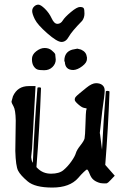

<svg xmlns="http://www.w3.org/2000/svg" viewBox="-20 -802 549 839"><path d="M248.8 -618.7C261.6 -618.7 272.2 -626.2 280.5 -641.4C288.8 -656.5 308.1 -679.5 338.4 -710.4L338.9 -710.9C345.7 -720.1 349.1 -730.6 349.1 -742.7C349.1 -754.7 348 -762.5 345.7 -766.1C343.4 -769.7 338 -771.5 329.3 -771.5C320.7 -771.5 307.5 -764.1 289.8 -749.3C272.1 -734.5 260.2 -722.2 254.2 -712.4C248.1 -702.6 240.4 -697.8 231 -697.8C221.5 -697.8 213.1 -705.7 205.8 -721.7C198.5 -737.6 188.6 -751.6 176.3 -763.7C163.9 -775.7 154.4 -781.7 147.7 -781.7C141 -781.7 134.8 -779.1 129.2 -773.7C123.5 -768.3 120.6 -761.6 120.6 -753.7C120.6 -745.7 124.4 -733.8 132.1 -718C139.7 -702.2 157.9 -681.7 186.5 -656.5C215.2 -631.3 235.9 -618.7 248.8 -618.7ZM300.3 -496.1H300.8C312.8 -496.7 325.7 -502.3 339.4 -512.7C353 -523.1 359.9 -533.4 359.9 -543.5V-554.2H358.9C357.9 -567.9 349.6 -578.3 334 -585.4L317.9 -589.4L295.4 -585C272.6 -578.1 261.2 -562 261.2 -536.6V-533.2H263.2C263.8 -508.5 276.2 -496.1 300.3 -496.1ZM223.6 -541.5 221.2 -565.4C219.2 -569.7 214.1 -575.2 205.8 -582C197.5 -588.9 187.3 -592.3 175 -592.3C162.8 -592.3 150.6 -587.5 138.2 -577.9C125.8 -568.3 119.6 -557 119.6 -543.9C119.6 -530.9 122 -520.8 126.7 -513.4C131.4 -506.1 136.6 -501.2 142.3 -498.8C148 -496.3 158.3 -495.1 173.1 -495.1C187.9 -495.1 200 -499.8 209.5 -509.3C218.9 -518.7 223.6 -529.5 223.6 -541.5ZM416 -219.7 426.8 -316.4C433.9 -364.9 437.5 -394.7 437.5 -405.8V-406.2C437.5 -416.7 434.1 -424.6 427.2 -430.2C420.7 -435.7 411.5 -438.5 399.7 -438.5C387.8 -438.5 373.7 -431.8 357.4 -418.5C341.1 -405.1 331.5 -397.2 328.4 -394.8C325.3 -392.3 321.6 -389.2 317.4 -385.3C313.2 -381.3 310.3 -378.2 308.8 -375.7C307.4 -373.3 306.6 -370 306.6 -365.7C306.6 -361.5 311.8 -354.8 322.3 -345.7C332.7 -336.6 341 -331.5 347.2 -330.6C353.4 -329.6 357.3 -328.6 358.9 -327.6C358.9 -327.3 358.7 -326.7 358.4 -325.7C358.1 -324.7 357.4 -322.3 356.4 -318.4C355.5 -314.5 354.5 -295.1 353.5 -260.3C352.5 -225.4 351.2 -204.4 349.6 -197.3C348 -190.1 341.9 -179.9 331.3 -166.5C320.7 -153.2 314 -141.8 311.3 -132.3C308.5 -122.9 301.9 -110.8 291.5 -96.2C281.1 -81.5 269.7 -69 257.3 -58.6C245 -48.2 226.9 -43 203.1 -43C179.4 -43 159.7 -50.9 144 -66.9L139.2 -71.8C148.3 -185.4 154.9 -300.3 159.2 -416.5V-417C159.2 -418.9 156.7 -420.1 151.9 -420.4H149.9C146 -420.4 143.9 -419.4 143.6 -417.5C134.8 -309.1 128.1 -200 123.5 -90.3C120.9 -94.6 119.2 -98.5 118.4 -102.1C117.6 -105.6 116.9 -110 116.2 -115.2L117.2 -125.5L120.1 -153.3L135.3 -425.8H105.5C72.9 -425.8 50 -411 36.6 -381.3L30.3 -358.4C30.3 -354.2 33.2 -347.1 39.1 -337.2C44.9 -327.2 48.2 -306.6 48.8 -275.4L46.9 -142.1C48.2 -98.1 52.2 -69.5 59.1 -56.2C65.9 -42.8 79.9 -27.2 101.1 -9.3C122.2 8.6 158.1 17.6 208.7 17.6C259.4 17.6 296.9 3.7 321.3 -23.9C330.7 -35 339 -43.9 346.2 -50.5C353.4 -57.2 357.9 -60.9 359.9 -61.5C363.1 -60.9 367.1 -54.4 371.8 -42C376.5 -29.6 382.7 -20.6 390.4 -14.9C398 -9.2 407.4 -4.9 418.5 -2C425 -1 431.3 -0.5 437.5 -0.5C440.8 -0.5 443.8 -0.7 446.8 -1C450.4 -2.3 455.6 -6.7 462.4 -14.2L481.4 -34.2L439.9 -81.5C448.4 -187 454.6 -293.5 458.5 -400.9C458.5 -403.2 455.9 -404.5 450.7 -404.8H448.7C444.8 -404.8 442.7 -403.8 442.4 -401.9C435.5 -317.5 430 -232.9 425.8 -147.9L417 -217.8Z"/></svg>

Font: Drukaatie burti
Style: Regular
Weight: 400
Version: Version 0.14.4